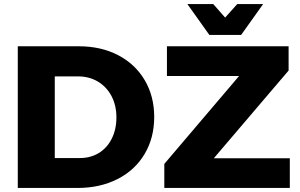

<svg xmlns="http://www.w3.org/2000/svg" viewBox="-20 -930 1482 950"><path d="M743 -351Q743 -248 695.5 -168Q648 -88 561.5 -44Q475 0 363 0H68V-701H370Q480 -701 564.5 -657Q649 -613 696 -533.5Q743 -454 743 -351ZM556 -349Q556 -409 531.5 -455Q507 -501 464 -526.5Q421 -552 366 -552H251V-148H375Q428 -148 469 -173Q510 -198 533 -244Q556 -290 556 -349ZM806 -701H1408V-581L1038 -147H1414V0H793V-119L1163 -554H806ZM1154 -910H1282L1173 -757H1016L907 -910H1035L1094 -843Z"/></svg>

Font: Gontserrat
Style: Bold
Weight: 700
Designer: Julieta Ulanovsky
Foundry: Julieta Ulanovsky
Version: Version 6.001